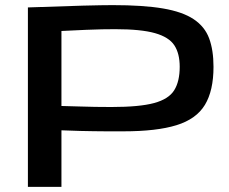

<svg xmlns="http://www.w3.org/2000/svg" viewBox="-20 -730 893 750"><path d="M89 0V-701Q226 -706 304 -708Q382 -710 420 -710Q540 -710 616.5 -697Q693 -684 736.5 -655Q780 -626 797 -580Q814 -534 814 -469Q814 -376 780.5 -320.5Q747 -265 669.5 -241Q592 -217 462 -217Q422 -217 395.5 -217Q369 -217 345.5 -217.5Q322 -218 293 -218.5Q264 -219 220 -221V0ZM220 -609V-316Q262 -315 292.5 -314Q323 -313 351.5 -312.5Q380 -312 415 -312Q525 -312 582 -327.5Q639 -343 660.5 -377.5Q682 -412 682 -469Q682 -521 661 -553Q640 -585 585.5 -600.5Q531 -616 430 -616Q404 -616 378.5 -615.5Q353 -615 316.5 -613.5Q280 -612 220 -609Z"/></svg>

Font: Georama Extended Medium
Style: Regular
Weight: 500
Width: 7
Designer: Jean-Baptiste Levee
Foundry: Production Type
Version: Version 1.000